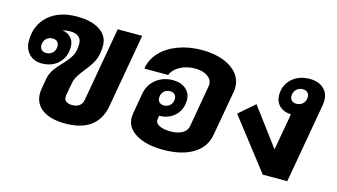

<svg xmlns="http://www.w3.org/2000/svg" viewBox="-72 -826 1885 1075"><g transform="rotate(15 870.5 -288.0)"><path d="M642 -576 566 -146Q552 -70 498.5 -30Q445 10 352 10Q267 10 219.5 -23.5Q172 -57 172 -117Q172 -131 175 -146L184 -199Q190 -233 206 -257Q222 -281 249 -309Q281 -342 297 -369.5Q313 -397 313 -441Q313 -468 295.5 -482Q278 -496 248 -496Q221 -496 203 -490Q234 -486 253 -465Q272 -444 272 -413Q272 -354 234.5 -317.5Q197 -281 137 -281Q92 -281 64 -310Q36 -339 36 -385Q36 -476 97 -531Q158 -586 262 -586Q347 -586 395.5 -554Q444 -522 444 -466Q444 -413 428 -379.5Q412 -346 381 -309Q358 -280 346 -260Q334 -240 329 -212L317 -146Q316 -142 316 -135Q316 -117 328.5 -108.5Q341 -100 363 -100Q389 -100 404.5 -112Q420 -124 424 -146L500 -576ZM199 -397Q199 -413 189 -422.5Q179 -432 162 -432Q139 -432 124.5 -417Q110 -402 110 -379Q110 -363 120 -353.5Q130 -344 147 -344Q170 -344 184.5 -359Q199 -374 199 -397Z M1220 -432Q1220 -415 1218 -406L1171 -142Q1158 -70 1092 -30Q1026 10 920 10Q820 10 761.5 -25.5Q703 -61 703 -120Q703 -128 705 -142L726 -263Q735 -316 776 -348.5Q817 -381 874 -381Q920 -381 948.5 -356.5Q977 -332 977 -294Q977 -239 941.5 -204Q906 -169 849 -168L846 -149Q842 -127 865.5 -113.5Q889 -100 932 -100Q975 -100 1001.5 -115.5Q1028 -131 1032 -159L1074 -399Q1075 -403 1075 -410Q1075 -439 1048 -457.5Q1021 -476 977 -476Q928 -476 890 -455.5Q852 -435 839 -402H701Q709 -456 748.5 -498Q788 -540 850 -563Q912 -586 988 -586Q1057 -586 1109.5 -566.5Q1162 -547 1191 -512Q1220 -477 1220 -432ZM823 -265Q823 -250 833 -240.5Q843 -231 859 -231Q882 -231 896 -245.5Q910 -260 910 -283Q910 -298 900 -307.5Q890 -317 874 -317Q851 -317 837 -302.5Q823 -288 823 -265Z M1721 -489Q1721 -482 1719 -466L1637 0H1495L1268 -293L1359 -372L1522 -154L1560 -367Q1519 -368 1493.5 -392Q1468 -416 1468 -454Q1468 -512 1508 -549Q1548 -586 1612 -586Q1662 -586 1691.5 -559.5Q1721 -533 1721 -489ZM1626 -485Q1626 -501 1616 -510.5Q1606 -520 1589 -520Q1566 -520 1551 -505Q1536 -490 1536 -467Q1536 -451 1546.5 -441.5Q1557 -432 1574 -432Q1597 -432 1611.5 -447Q1626 -462 1626 -485Z"/></g></svg>

Font: Sarabun ExtraBold
Style: Italic
Weight: 800
Italic angle: -10°
Designer: Suppakit Chalermlarp | Katatrad Co.,Ltd.
Foundry: Cadson Demak Co.,Ltd.
Version: Version 1.000; ttfautohint (v1.6)